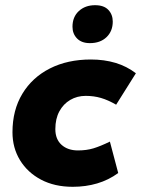

<svg xmlns="http://www.w3.org/2000/svg" viewBox="-20 -709 543 739"><path d="M260 10Q190 10 138 -17.5Q86 -45 57 -92.5Q28 -140 28 -200Q28 -285 66 -348Q104 -411 172 -445.5Q240 -480 330 -480Q381 -480 424.5 -467Q468 -454 503 -427L427 -306Q396 -324 368.5 -332Q341 -340 310 -340Q277 -340 250.5 -324.5Q224 -309 208.5 -280.5Q193 -252 193 -212Q193 -173 217 -151.5Q241 -130 280 -130Q313 -130 339.5 -138Q366 -146 403 -164L435 -43Q398 -16 354 -3Q310 10 260 10ZM326 -543Q294 -543 276.5 -561Q259 -579 259 -606Q259 -644 283.5 -666.5Q308 -689 346 -689Q380 -689 397 -671Q414 -653 414 -626Q414 -589 390 -566Q366 -543 326 -543Z"/></svg>

Font: Gantari ExtraBold
Style: Italic
Weight: 800
Italic angle: -10°
Designer: Anugrah Pasau
Foundry: Lafontype
Version: Version 1.000